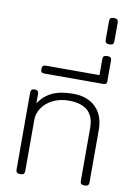

<svg xmlns="http://www.w3.org/2000/svg" viewBox="-109 -1107 821 1174"><g transform="rotate(10 301.5 -519.5)"><path d="M75 -23V-502Q75 -525 98 -525H101Q124 -525 124 -502V-443Q156 -492 206.5 -516Q257 -540 336 -540Q425 -540 476.5 -489.5Q528 -439 528 -349V-23Q528 0 505 0H497Q474 0 474 -23V-353Q474 -494 317 -494Q263 -494 220 -473Q177 -452 153 -417Q129 -382 129 -343V-23Q129 0 106 0H98Q75 0 75 -23Z M118 -651V-658Q118 -680 141 -680H474V-780Q474 -803 497 -803H505Q528 -803 528 -780V-651Q528 -640 522.5 -635.5Q517 -631 505 -631H141Q129 -631 123.5 -635.5Q118 -640 118 -651Z M474 -899V-1016Q474 -1039 497 -1039H505Q528 -1039 528 -1016V-899Q528 -876 505 -876H497Q474 -876 474 -899Z"/></g></svg>

Font: Mitr ExtraLight
Style: Regular
Weight: 275
Designer: Thanarat Vachiruckul
Foundry: Cadson Demak Co.,Ltd.
Version: Version 1.001